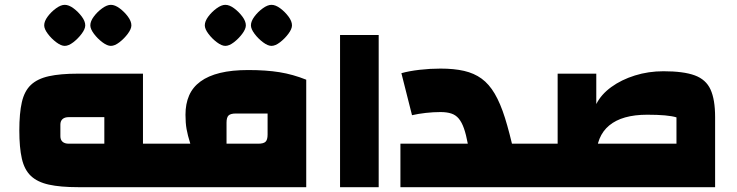

<svg xmlns="http://www.w3.org/2000/svg" viewBox="-20 -775 3051 795"><path d="M571 0V-180H645V0ZM303 0Q230 0 182.5 -10.5Q135 -21 108 -46.5Q81 -72 70.5 -118Q60 -164 60 -235Q60 -306 70.5 -352Q81 -398 108 -423.5Q135 -449 182.5 -459.5Q230 -470 303 -470H572V0ZM265 -180H412V-290H265Q248 -290 239 -282Q230 -274 230 -259V-211Q230 -196 239 -188Q248 -180 265 -180ZM645 0V-180Q654 -180 659.5 -155Q665 -130 665 -90Q665 -48 659.5 -24Q654 0 645 0ZM248 -585Q233 -585 213 -600Q193 -615 178 -635Q163 -655 163 -670Q163 -687 177.5 -706.5Q192 -726 212 -740.5Q232 -755 248 -755Q265 -755 284.5 -740.5Q304 -726 318.5 -706.5Q333 -687 333 -670Q333 -655 318 -635Q303 -615 283.5 -600Q264 -585 248 -585ZM439 -585Q424 -585 404 -600Q384 -615 369 -635Q354 -655 354 -670Q354 -687 368.5 -706.5Q383 -726 403 -740.5Q423 -755 439 -755Q456 -755 475.5 -740.5Q495 -726 509.5 -706.5Q524 -687 524 -670Q524 -655 509 -635Q494 -615 474.5 -600Q455 -585 439 -585Z M645 0V-180H768Q757 -215 752.5 -240.5Q748 -266 748 -300Q748 -345 763 -379.5Q778 -414 810 -437.5Q842 -461 891 -473Q940 -485 1008 -485Q1082 -485 1137.5 -476Q1193 -467 1248 -445V0ZM918 -180H1049Q1071 -180 1079.5 -188Q1088 -196 1088 -218V-305H957Q935 -305 926.5 -297Q918 -289 918 -267ZM645 0Q636 0 630.5 -24Q625 -48 625 -90Q625 -130 630.5 -155Q636 -180 645 -180ZM913 -585Q898 -585 878 -600Q858 -615 843 -635Q828 -655 828 -670Q828 -687 842.5 -706.5Q857 -726 877 -740.5Q897 -755 913 -755Q930 -755 949.5 -740.5Q969 -726 983.5 -706.5Q998 -687 998 -670Q998 -655 983 -635Q968 -615 948.5 -600Q929 -585 913 -585ZM1104 -585Q1089 -585 1069 -600Q1049 -615 1034 -635Q1019 -655 1019 -670Q1019 -687 1033.5 -706.5Q1048 -726 1068 -740.5Q1088 -755 1104 -755Q1121 -755 1140.5 -740.5Q1160 -726 1174.5 -706.5Q1189 -687 1189 -670Q1189 -655 1174 -635Q1159 -615 1139.5 -600Q1120 -585 1104 -585Z M1388 0V-630H1548V0Z M2069 0V-180H2159V0ZM1638 0V-180H1917Q1910 -218 1901 -243.5Q1892 -269 1879.5 -284Q1867 -299 1848.5 -305Q1830 -311 1804 -311Q1774 -311 1743 -307.5Q1712 -304 1686 -298L1642 -472Q1674 -481 1717.5 -486Q1761 -491 1804 -491Q1860 -491 1901.5 -481.5Q1943 -472 1974 -449.5Q2005 -427 2028.5 -387Q2052 -347 2071 -286.5Q2090 -226 2109 -140V0ZM2159 0V-180Q2168 -180 2173.5 -155Q2179 -130 2179 -90Q2179 -48 2173.5 -24Q2168 0 2159 0Z M2781 0V-289Q2746 -300 2660 -300Q2556 -300 2502.5 -255.5Q2449 -211 2449 -124H2289V-470H2449V-344Q2469 -384 2511 -414.5Q2553 -445 2609 -462.5Q2665 -480 2727 -480Q2810 -480 2856.5 -463Q2903 -446 2922 -404.5Q2941 -363 2941 -290V0ZM2159 0V-180H2941V0ZM2159 0Q2150 0 2144.5 -24Q2139 -48 2139 -90Q2139 -130 2144.5 -155Q2150 -180 2159 -180Z"/></svg>

Font: Changa ExtraBold
Style: Regular
Weight: 800
Designer: Eduardo Rodriguez Tunni
Foundry: Eduardo Rodriguez Tunni
Version: Version 3.002; ttfautohint (v1.8.2)